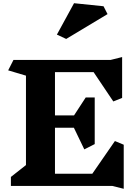

<svg xmlns="http://www.w3.org/2000/svg" viewBox="-20 -1160 860 1198"><path d="M680 0H48V-56L142 -130V-688L31 -721L64 -786H670L742 -804V-549L687 -527L564 -710H323V-440H442L515 -552H571V-261L506 -228L441 -363H323V-76H556L697 -280L752 -257V18ZM651 -1072 393 -917 335 -944 442 -1140 626 -1121Z"/></svg>

Font: InknutAntiqua
Style: Bold
Weight: 700
Designer: Claus Eggers Srensen
Foundry: Claus Eggers Srensen
Version: Version 1.000; ttfautohint (v1.2) -l 7 -r 28 -G 50 -x 13 -D 